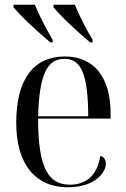

<svg xmlns="http://www.w3.org/2000/svg" viewBox="-20 -786 537 816"><path d="M194 -606H204V-616C179 -659 146 -721 128 -766H38L37 -756C64 -721 144 -647 194 -606ZM363 -606H373L374 -616C348 -659 316 -721 298 -766H208L207 -756C234 -721 313 -647 363 -606ZM269 10C378 10 430 -49 430 -91C430 -106 422 -120 406 -123C394 -41 346 -1 277 -1C182 -1 142 -79 142 -282H450V-304C450 -461 377 -546 256 -546C124 -546 49 -451 49 -264C49 -91 128 10 269 10ZM355 -292H142C147 -467 179 -536 254 -536C327 -536 354 -466 355 -292Z"/></svg>

Font: Noto Serif Display SemiCondensed
Style: Regular
Weight: 400
Width: 4
Designer: Monotype Design Team
Foundry: Monotype Imaging Inc.
Version: Version 2.009